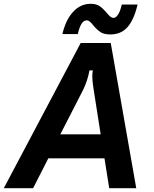

<svg xmlns="http://www.w3.org/2000/svg" viewBox="-71 -989 807 1009"><path d="M103 0H-51L353 -763H511L645 0H503L478 -157H183ZM246 -283H458L420 -526Q414 -564 414 -588Q414 -606 417 -619H399Q391 -570 366 -517ZM419 -856Q409 -869 401 -875.5Q393 -882 384 -882Q354 -882 338 -810H257Q274 -884 313 -926.5Q352 -969 405 -969Q435 -969 453 -956.5Q471 -944 490 -921Q502 -907 509.5 -901Q517 -895 526 -895Q538 -895 549.5 -912.5Q561 -930 569 -965H652Q633 -885 599 -846.5Q565 -808 509 -808Q475 -808 456 -821Q437 -834 419 -856Z"/></svg>

Font: Open Sauce Sans
Style: Bold Italic
Weight: 700
Italic angle: -10°
Designer: Alfredo Marco Pradil
Foundry: Creative Sauce Fz LLC
Version: Version 1.477